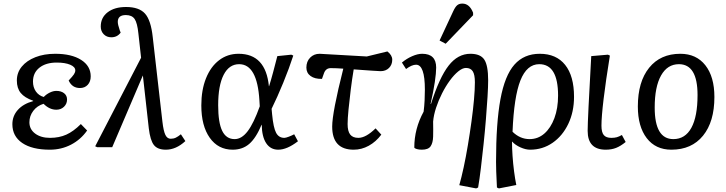

<svg xmlns="http://www.w3.org/2000/svg" viewBox="-20 -821 4052 1071"><path d="M258 14Q159 14 104 -23.5Q49 -61 49 -128Q49 -174 79.5 -208Q110 -242 165 -257V-259Q117 -276 95.5 -302.5Q74 -329 74 -372Q74 -416 101.5 -449.5Q129 -483 177.5 -502Q226 -521 288 -521Q379 -521 432.5 -487Q486 -453 486 -395Q486 -366 469.5 -348Q453 -330 426 -330Q382 -330 363 -372Q385 -395 392.5 -406.5Q400 -418 400 -428Q400 -448 371.5 -460Q343 -472 296 -472Q236 -472 200 -443.5Q164 -415 164 -366Q164 -334 180 -311Q196 -288 224 -280Q238 -295 257.5 -304.5Q277 -314 294 -314Q321 -314 337.5 -301Q354 -288 354 -266Q354 -242 337 -225.5Q320 -209 294 -209Q256 -209 223 -242Q187 -231 165.5 -202.5Q144 -174 144 -139Q144 -100 176 -76Q208 -52 259 -52Q310 -52 350 -70Q390 -88 431 -129L466 -93Q430 -42 376 -14Q322 14 258 14Z M905 14Q859 14 838.5 -12Q818 -38 810 -105L777 -400L773 -391L606 0H522L511 -5L767 -499L752 -634Q746 -693 731 -715Q716 -737 682 -737Q637 -737 637 -699Q637 -684 648 -652L653 -639Q634 -613 601 -613Q575 -613 558.5 -630Q542 -647 542 -673Q542 -723 580.5 -752.5Q619 -782 683 -782Q756 -782 789 -745Q822 -708 832 -614L886 -142Q892 -90 902.5 -68.5Q913 -47 932 -47Q948 -47 960.5 -53Q973 -59 989 -72L1014 -34Q962 14 905 14Z M1278 14Q1197 14 1150 -52.5Q1103 -119 1103 -233Q1103 -319 1129 -384Q1155 -449 1202 -485Q1249 -521 1311 -521Q1462 -521 1480 -340H1481Q1492 -375 1504 -420Q1516 -465 1527 -508L1605 -516L1616 -511Q1593 -440 1560 -359.5Q1527 -279 1495 -214L1498 -182Q1505 -109 1520 -80.5Q1535 -52 1566 -52Q1574 -52 1591 -58.5Q1608 -65 1621 -72L1642 -33Q1581 14 1532 14Q1489 14 1465 -22Q1441 -58 1440 -125H1439Q1408 -51 1370.5 -18.5Q1333 14 1278 14ZM1289 -45Q1328 -45 1361.5 -89Q1395 -133 1429 -228L1427 -261Q1415 -463 1314 -463Q1258 -463 1227.5 -403.5Q1197 -344 1197 -234Q1197 -137 1219.5 -91Q1242 -45 1289 -45Z M1953 14Q1833 14 1833 -115Q1833 -193 1895 -438Q1856 -441 1825 -441Q1797 -441 1787 -412L1776 -381Q1736 -380 1712.5 -397Q1689 -414 1689 -444Q1689 -478 1710 -499.5Q1731 -521 1763 -521L2026 -506L2141 -534Q2168 -513 2168 -488Q2168 -460 2150 -442Q2132 -424 2103 -424Q2092 -424 2059 -426.5Q2026 -429 1953 -434Q1944 -381 1936.5 -321Q1929 -261 1924 -209.5Q1919 -158 1919 -129Q1919 -89 1933.5 -70.5Q1948 -52 1979 -52Q2021 -52 2075 -105L2107 -70Q2077 -30 2037 -8Q1997 14 1953 14Z M2636 230 2542 212Q2554 170 2566.5 112Q2579 54 2590 -12Q2601 -78 2610 -143.5Q2619 -209 2624 -266Q2629 -323 2629 -362Q2629 -405 2617 -423.5Q2605 -442 2579 -442Q2560 -442 2536.5 -423Q2513 -404 2489.5 -372Q2466 -340 2446 -300.5Q2426 -261 2412.5 -220Q2399 -179 2396 -143Q2397 -94 2396 -59Q2395 -24 2382 -5Q2369 14 2333 14Q2317 14 2305 10.5Q2293 7 2291 2Q2291 -103 2343 -198Q2347 -230 2348.5 -261Q2350 -292 2350 -321Q2350 -460 2301 -460Q2277 -460 2245 -436L2222 -472Q2248 -494 2279 -507.5Q2310 -521 2335 -521Q2413 -521 2413 -444Q2413 -414 2405.5 -363.5Q2398 -313 2382 -242L2384 -241Q2431 -389 2482.5 -455Q2534 -521 2604 -521Q2660 -521 2681.5 -488.5Q2703 -456 2703 -373Q2703 -338 2699.5 -281Q2696 -224 2690.5 -156Q2685 -88 2677.5 -17.5Q2670 53 2662.5 116Q2655 179 2647 225ZM2466 -577 2432 -595 2508 -758Q2519 -782 2530 -791.5Q2541 -801 2559 -801Q2599 -801 2619 -750V-736Z M2763 230 2752 225Q2749 167 2748 136Q2747 105 2747 82Q2747 -135 2771.5 -267.5Q2796 -400 2849.5 -460.5Q2903 -521 2991 -521Q3083 -521 3132.5 -459Q3182 -397 3182 -281Q3182 -197 3150 -130Q3118 -63 3062.5 -24.5Q3007 14 2937 14Q2912 14 2883 1Q2854 -12 2837 -31H2836Q2836 5 2839 48.5Q2842 92 2847.5 134.5Q2853 177 2860 211ZM2934 -45Q2981 -45 3016.5 -76Q3052 -107 3072.5 -162Q3093 -217 3093 -288Q3093 -463 2988 -463Q2919 -463 2883 -372.5Q2847 -282 2839 -86Q2881 -45 2934 -45Z M3359 14Q3258 14 3258 -91Q3258 -123 3263 -226.5Q3268 -330 3278 -508L3371 -516L3382 -511Q3359 -369 3347 -269Q3335 -169 3335 -120Q3335 -83 3348 -67.5Q3361 -52 3390 -52Q3408 -52 3420.5 -55.5Q3433 -59 3449 -68L3470 -29Q3442 -6 3416.5 4Q3391 14 3359 14Z M3725 14Q3637 14 3587.5 -50.5Q3538 -115 3538 -227Q3538 -365 3601 -443Q3664 -521 3775 -521Q3864 -521 3914.5 -457Q3965 -393 3965 -280Q3965 -142 3901.5 -64Q3838 14 3725 14ZM3736 -45Q3802 -45 3836.5 -108Q3871 -171 3871 -291Q3871 -463 3767 -463Q3703 -463 3667.5 -400Q3632 -337 3632 -221Q3632 -45 3736 -45Z"/></svg>

Font: Literata 12pt
Style: Italic
Weight: 400
Italic angle: -2°
Designer: Latin by Veronika Burian and Jose Scaglione. Greek by Irene Vlachou. Cyrillic by Vera Evstafieva
Foundry: TypeTogether
Version: Version 3.002